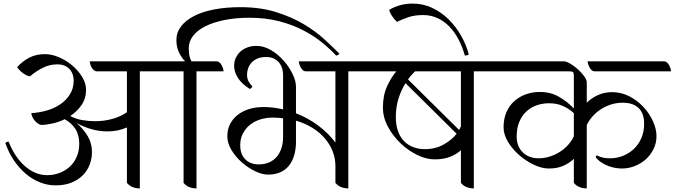

<svg xmlns="http://www.w3.org/2000/svg" viewBox="-20 -1044 3763 1071"><path d="M210 -347Q200 -349 190 -356Q180 -363 172.5 -372.5Q165 -382 160 -393Q155 -404 155 -413Q194 -415 235.5 -426Q277 -437 311.5 -459Q346 -481 368.5 -515Q391 -549 391 -596Q391 -610 386.5 -625.5Q382 -641 371.5 -654.5Q361 -668 343 -676.5Q325 -685 299 -685Q257 -685 219 -666Q181 -647 147 -618Q138 -619 127 -624.5Q116 -630 105.5 -638Q95 -646 87 -654.5Q79 -663 76 -670Q107 -704 144.5 -723Q182 -742 230 -742Q269 -742 309.5 -724.5Q350 -707 383.5 -678.5Q417 -650 438.5 -614.5Q460 -579 460 -543Q460 -495 435 -458.5Q410 -422 372 -397Q403 -380 439 -374Q475 -368 512 -368Q560 -368 606 -380.5Q652 -393 688 -418V-646H520Q512 -646 505 -651.5Q498 -657 492.5 -665.5Q487 -674 484 -684Q481 -694 481 -702H872Q881 -702 888 -696Q895 -690 900 -681Q905 -672 908 -662.5Q911 -653 911 -646H760V7Q739 7 720.5 0Q702 -7 688 -24V-333Q638 -311 580 -311Q535 -311 492 -323Q449 -335 408 -357Q447 -323 470 -283.5Q493 -244 493 -196Q493 -160 480.5 -126.5Q468 -93 442.5 -67Q417 -41 379 -25.5Q341 -10 290 -10Q245 -10 202.5 -27Q160 -44 123.5 -75Q87 -106 57.5 -149.5Q28 -193 10 -246Q18 -254 28 -254Q63 -166 120 -116.5Q177 -67 243 -67Q280 -67 312.5 -79.5Q345 -92 369.5 -114.5Q394 -137 408 -169.5Q422 -202 422 -242Q422 -292 400 -325.5Q378 -359 341 -379Q310 -364 276 -356Q242 -348 210 -347Z M1076 -646V7Q1056 7 1037 0Q1018 -7 1004 -24V-646H882Q873 -646 866 -652Q859 -658 854 -667Q849 -676 846 -685.5Q843 -695 843 -702H1012Q993 -722 978.5 -751.5Q964 -781 964 -821Q964 -863 990 -897Q1016 -931 1063 -955Q1110 -979 1175.5 -991.5Q1241 -1004 1321 -1004Q1432 -1004 1518.5 -977Q1605 -950 1672 -910.5Q1739 -871 1788 -826Q1837 -781 1873 -745Q1869 -736 1855 -734Q1821 -771 1774.5 -808.5Q1728 -846 1668.5 -876.5Q1609 -907 1535 -926Q1461 -945 1371 -945Q1296 -945 1233.5 -932.5Q1171 -920 1126.5 -898Q1082 -876 1057.5 -844.5Q1033 -813 1033 -776Q1033 -750 1036.5 -733Q1040 -716 1048 -702H1188Q1197 -702 1204 -696Q1211 -690 1216 -681Q1221 -672 1224 -662.5Q1227 -653 1227 -646Z M1851 -119Q1851 -160 1836 -199Q1821 -238 1793 -271Q1765 -304 1724 -330Q1683 -356 1631 -371V-252Q1631 -213 1621.5 -179.5Q1612 -146 1593 -121.5Q1574 -97 1544.5 -83.5Q1515 -70 1475 -70Q1443 -70 1404 -88.5Q1365 -107 1330 -137.5Q1295 -168 1271.5 -206.5Q1248 -245 1248 -284Q1248 -321 1263 -351Q1278 -381 1305 -402.5Q1332 -424 1369 -435.5Q1406 -447 1451 -447Q1478 -447 1505.5 -443.5Q1533 -440 1559 -434V-628Q1559 -643 1554.5 -660Q1550 -677 1539.5 -691.5Q1529 -706 1510.5 -716Q1492 -726 1464 -726Q1435 -726 1415 -717Q1395 -708 1382.5 -694Q1370 -680 1364 -662.5Q1358 -645 1358 -627Q1358 -605 1367 -589Q1376 -573 1388 -562Q1383 -551 1373 -548Q1327 -577 1306.5 -610.5Q1286 -644 1286 -676Q1286 -702 1296 -722.5Q1306 -743 1322.5 -757.5Q1339 -772 1361.5 -780Q1384 -788 1410 -788Q1452 -788 1491.5 -764.5Q1531 -741 1562 -706Q1593 -671 1612 -631.5Q1631 -592 1631 -560V-412Q1698 -386 1754.5 -344Q1811 -302 1851 -249V-646H1686Q1677 -646 1670 -652Q1663 -658 1658 -667Q1653 -676 1650 -685.5Q1647 -695 1647 -702H2035Q2044 -702 2051 -696Q2058 -690 2063 -681Q2068 -672 2071 -662.5Q2074 -653 2074 -646H1923V7Q1903 7 1884 0Q1865 -7 1851 -24ZM1320 -234Q1320 -183 1348.5 -155Q1377 -127 1423 -127Q1457 -127 1483 -139Q1509 -151 1525.5 -171.5Q1542 -192 1550.5 -219.5Q1559 -247 1559 -278V-384Q1545 -386 1531 -387Q1517 -388 1502 -388Q1464 -388 1431 -377.5Q1398 -367 1373.5 -347Q1349 -327 1334.5 -298.5Q1320 -270 1320 -234Z M2623 -646V7Q2603 7 2584 0Q2565 -7 2551 -24V-206Q2527 -184 2491 -169.5Q2455 -155 2404 -155Q2358 -155 2307.5 -179.5Q2257 -204 2214.5 -244.5Q2172 -285 2144 -337Q2116 -389 2116 -444Q2116 -513 2139.5 -563.5Q2163 -614 2191 -646H2045Q2036 -646 2029 -652Q2022 -658 2017 -667Q2012 -676 2009 -685.5Q2006 -695 2006 -702H2735Q2744 -702 2751 -696Q2758 -690 2763 -681Q2768 -672 2771 -662.5Q2774 -653 2774 -646ZM2349 -212Q2409 -212 2455 -238Q2501 -264 2527 -298L2242 -580Q2218 -542 2203 -494.5Q2188 -447 2188 -392Q2188 -344 2201 -310Q2214 -276 2236 -254.5Q2258 -233 2287.5 -222.5Q2317 -212 2349 -212ZM2541 -319Q2544 -324 2546.5 -329.5Q2549 -335 2551 -340V-646H2295Q2284 -635 2274.5 -624.5Q2265 -614 2256 -601Z M2341 -960Q2294 -960 2260.5 -949Q2227 -938 2194 -922Q2180 -935 2167.5 -953.5Q2155 -972 2151 -989Q2210 -1024 2282 -1024Q2340 -1024 2391 -1000Q2442 -976 2482.5 -936Q2523 -896 2552 -845Q2581 -794 2595 -740Q2586 -734 2573 -734Q2559 -784 2537 -825.5Q2515 -867 2485.5 -897Q2456 -927 2419.5 -943.5Q2383 -960 2341 -960Z M3181 -158Q3156 -134 3122 -119Q3088 -104 3041 -104Q3003 -104 2959 -124.5Q2915 -145 2877 -178Q2839 -211 2814 -252Q2789 -293 2789 -334Q2789 -382 2805 -418.5Q2821 -455 2849 -480Q2877 -505 2913.5 -518Q2950 -531 2992 -531Q3052 -531 3099 -503.5Q3146 -476 3181 -439V-623Q3181 -638 3175.5 -642Q3170 -646 3156 -646H2745Q2736 -646 2729 -652Q2722 -658 2717 -667Q2712 -676 2709 -685.5Q2706 -695 2706 -702H3124Q3139 -702 3161 -689Q3183 -676 3203.5 -657.5Q3224 -639 3238.5 -619Q3253 -599 3253 -585V-471Q3279 -497 3315 -513.5Q3351 -530 3395 -530Q3445 -530 3490 -507Q3535 -484 3568.5 -448Q3602 -412 3622 -368.5Q3642 -325 3642 -285Q3642 -246 3625.5 -212.5Q3609 -179 3582 -155Q3555 -131 3520.5 -117.5Q3486 -104 3449 -104Q3434 -104 3414.5 -107Q3395 -110 3375 -117.5Q3355 -125 3336 -137Q3317 -149 3303 -167Q3303 -175 3310 -177Q3328 -168 3344.5 -164.5Q3361 -161 3384 -161Q3421 -161 3455 -174.5Q3489 -188 3515.5 -213Q3542 -238 3557.5 -273.5Q3573 -309 3573 -354Q3573 -412 3542 -441.5Q3511 -471 3454 -471Q3391 -471 3336.5 -437.5Q3282 -404 3253 -347V7Q3233 7 3214 0Q3195 -7 3181 -24ZM2984 -161Q3015 -161 3044.5 -170Q3074 -179 3100 -195Q3126 -211 3147 -233.5Q3168 -256 3181 -284V-413Q3152 -439 3118.5 -453.5Q3085 -468 3043 -468Q3005 -468 2972 -456Q2939 -444 2914.5 -420.5Q2890 -397 2876 -362.5Q2862 -328 2862 -283Q2862 -253 2871.5 -230.5Q2881 -208 2897.5 -192.5Q2914 -177 2936.5 -169Q2959 -161 2984 -161ZM3684 -702Q3693 -702 3700 -696Q3707 -690 3712 -681Q3717 -672 3720 -662.5Q3723 -653 3723 -646H3297Q3288 -646 3281 -652Q3274 -658 3269 -667Q3264 -676 3261 -685.5Q3258 -695 3258 -702Z"/></svg>

Font: Gotu
Style: Regular
Weight: 400
Designer: Sarang Kulkarni & Kailash Malviya
Foundry: Ek Type
Version: Version 2.320;hotconv 1.0.109;makeotfexe 2.5.65596; ttfautoh